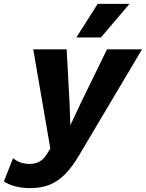

<svg xmlns="http://www.w3.org/2000/svg" viewBox="-112 -754 751 989"><path d="M44.4 215Q1 215 -34.9 205.4Q-70.8 195.8 -91.8 180.4L-44.8 60.6Q-10.2 90.4 40.8 90.4Q68.6 90.4 90.1 79Q111.6 67.6 126.6 44L147.2 11L59.2 -500H231.2L246 -230.8L250.4 -108.8L306.6 -228.2L439.2 -500H619.6L298 41.6Q261.8 104.2 224.1 142.5Q186.4 180.8 142.8 197.9Q99.2 215 44.4 215ZM391.2 -734H555L407.8 -561H281.2Z"/></svg>

Font: Work Sans
Style: Italic
Weight: 400
Italic angle: -13°
Designer: Wei Huang
Foundry: Wei Huang
Version: Version 2.012